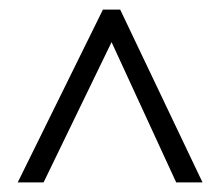

<svg xmlns="http://www.w3.org/2000/svg" viewBox="-20 -733 459 401"><path d="M17 -352H71L213 -645L348 -352H403L231 -713H195Z"/></svg>

Font: Noto Sans Arabic ExtCond Light
Style: Regular
Weight: 300
Width: 2
Designer: Monotype Design Team, Nadine Chahine, Nizar Qandah and Khaled Hosny
Foundry: Monotype Imaging Inc.
Version: Version 2.012